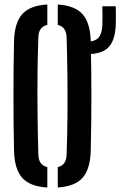

<svg xmlns="http://www.w3.org/2000/svg" viewBox="-20 -828 574 856"><path d="M191 8Q113.5 3.5 79 -35.2Q44.5 -74 42.5 -157Q37.5 -400 42.5 -643.5Q44.5 -726 79 -764.8Q113.5 -803.5 191 -808V-717Q152.5 -708.5 151 -662.5Q148 -581 147.2 -491.2Q146.5 -401.5 147.5 -311.2Q148.5 -221 151 -138Q152.5 -91.5 191 -83ZM237.5 8V-83Q275.5 -91.5 277 -138Q280 -221 280.8 -311.2Q281.5 -401.5 280.5 -491.2Q279.5 -581 277 -662.5Q275.5 -707.5 237.5 -717V-808Q314.5 -803 348.5 -764.2Q382.5 -725.5 384.5 -643.5Q390.5 -399 384.5 -157Q382.5 -74.5 348.5 -35.8Q314.5 3 237.5 8ZM367.5 -586.5Q359.5 -586.5 350.5 -586.8Q341.5 -587 334.5 -588.5V-642.5Q343 -642 351.2 -641.5Q359.5 -641 367.5 -641.5Q403.5 -643 418.8 -659.5Q434 -676 436 -713Q436.5 -722.5 436.8 -739.5Q437 -756.5 436.8 -773.5Q436.5 -790.5 436 -800H496Q496.5 -790.5 496.5 -773.5Q496.5 -756.5 496.5 -739.5Q496.5 -722.5 496 -713Q492 -645 462.5 -615.8Q433 -586.5 367.5 -586.5Z"/></svg>

Font: Big Shoulders Stencil Display
Style: Bold
Weight: 700
Designer: Patric King
Foundry: XO Type Co
Version: Version 1.000